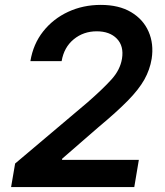

<svg xmlns="http://www.w3.org/2000/svg" viewBox="-20 -757 667 777"><path d="M24.9 0 41.2 -95.2 334.2 -342.7Q396.3 -397 431.3 -435.7Q466.3 -474.4 473.7 -519.5Q481.9 -570.7 452.9 -600.5Q424 -630.3 371.4 -630.3Q317.8 -630.3 278.4 -598Q239 -565.7 229.4 -509.6H103Q114.3 -578.8 154.8 -630Q195.3 -681.1 255.9 -709.2Q316.4 -737.2 387.8 -737.2Q461.3 -737.2 510.5 -707.9Q559.7 -678.6 581.3 -629.1Q603 -579.5 593.8 -519.2Q586.6 -475.1 564.3 -435.2Q541.9 -395.2 497.2 -349.6Q452.4 -304 378.6 -242.5L231.9 -115.1L230.8 -110.1H541.9L523.4 0Z"/></svg>

Font: Inter UI Semi Bold
Style: Italic
Weight: 600
Italic angle: -9.39999°
Designer: Rasmus Andersson
Foundry: rsms
Version: 3.2;8d6f07862